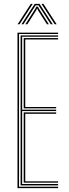

<svg xmlns="http://www.w3.org/2000/svg" viewBox="-20 -968 354 988"><path d="M70 0V-800H279V-793H78V-7H279V0ZM102 -28V-389.5H269V-382.5H110V-35H279V-28ZM86 -14V-786H279V-779H94V-403.5H269V-396.5H94V-21H279V-14ZM102 -410.5V-772H279V-765H110V-417.5H269V-410.5ZM70.5 -843 138.5 -948H148.5L80.5 -843ZM90.5 -843 158.5 -948H183.5L251.5 -843H241.5L188 -925.5L178 -940.5H164L153.8 -925.5L100.5 -843ZM110.5 -843 160.2 -920.8 167 -933.8H175L182 -920.8L231.5 -843H221.5L174.8 -916.2L172 -924H170L167.2 -916.2L120.5 -843ZM261.5 -843 193.5 -948H203.5L271.5 -843Z"/></svg>

Font: Big Shoulders Inline Text SC Thin
Style: Regular
Weight: 100
Designer: Patric King
Foundry: XO Type Co
Version: Version 2.002